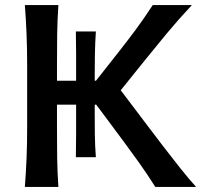

<svg xmlns="http://www.w3.org/2000/svg" viewBox="-20 -733 805 753"><path d="M77.5 0Q82 -59 84.2 -113.5Q86.5 -168 86.5 -234.5V-474.5Q86.5 -542 84.2 -597.8Q82 -653.5 77.5 -713H209Q205 -653.5 204.2 -597.8Q203.5 -542 203.5 -474.5V-416.5H278.5V-441.5Q278.5 -478.5 278.5 -521Q278.5 -563.5 277.5 -609.5H356Q353 -563.5 352.2 -521Q351.5 -478.5 351.5 -441.5V-416.5H356.5L449.5 -534.5Q482 -576 512.5 -617Q543 -658 579 -713H732.5Q679.5 -656.5 634.5 -602.2Q589.5 -548 546 -494L453.5 -379L557.5 -241.5Q586.5 -203 620.2 -159Q654 -115 687.2 -73.2Q720.5 -31.5 749 0H589Q557.5 -50 526.2 -93.8Q495 -137.5 463.5 -180L357.5 -322.5H351.5V-284.5Q351.5 -247.5 352 -204.8Q352.5 -162 356 -116.5H277.5Q278.5 -162 278.5 -204.8Q278.5 -247.5 278.5 -284.5V-322.5H203.5V-234.5Q203.5 -168 204.2 -113.5Q205 -59 209 0Z"/></svg>

Font: Commissioner Flair Medium
Style: Regular
Weight: 500
Designer: Kostas Bartsokas
Foundry: Kostas Bartsokas
Version: Version 1.000; ttfautohint (v1.8.3)